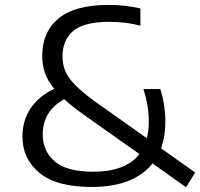

<svg xmlns="http://www.w3.org/2000/svg" viewBox="-20 -770 834 800"><path d="M361.5 9Q215 9 144.2 -49.8Q73.5 -108.5 73.5 -201Q73.5 -269 108.5 -320Q143.5 -371 206 -400Q178 -434 167 -467Q156 -500 156 -537Q156 -637 224 -693.2Q292 -749.5 432 -749.5Q470.5 -749.5 503.8 -745.5Q537 -741.5 565 -734.5V-663Q505 -679 435.5 -679Q330 -679 285.2 -641.2Q240.5 -603.5 240.5 -535.5Q240.5 -503 251.2 -475.8Q262 -448.5 290.2 -419Q318.5 -389.5 371 -350.5L592 -194Q600 -225 600 -263.5Q600 -329.5 577.5 -399H648Q658.5 -366 663.8 -331.2Q669 -296.5 669 -263.5Q669 -201.5 651 -152L793.5 -51L755 10L615.5 -89Q537.5 9 361.5 9ZM158 -209.5Q158 -141 207.8 -97.8Q257.5 -54.5 369 -54.5Q434.5 -54.5 483 -72.5Q531.5 -90.5 561 -128L332.5 -289.5Q281.5 -325.5 247.5 -356.5Q158 -307 158 -209.5Z"/></svg>

Font: Encode Sans SmExp
Style: Regular
Weight: 400
Width: 6
Designer: Multiple Designers
Foundry: Impallari Type
Version: Version 3.002; ttfautohint (v1.8.3) -l 8 -r 50 -G 200 -x 14 